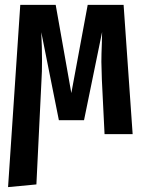

<svg xmlns="http://www.w3.org/2000/svg" viewBox="-20 -549 598 786"><path d="M523 0H408L397 -223Q395 -275 395 -296Q395 -323 397 -375L398 -418L324 -57H221L149 -417Q152 -356 152 -302Q152 -251 150 -224L129 206L13 217L63 -529H208L272 -168L339 -529H486Z"/></svg>

Font: Fira Sans Extra Condensed Medium
Style: Regular
Weight: 500
Width: 1
Designer: Carrois Corporate & Edenspiekermann AG
Foundry: Carrois Corporate GbR & Edenspiekermann AG
Version: Version 4.203